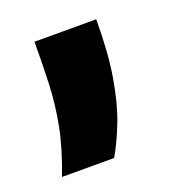

<svg xmlns="http://www.w3.org/2000/svg" viewBox="-61 -157 301 339"><g transform="rotate(-20 89.0 12.5)"><path d="M2 133Q20 86 27.5 47.5Q35 9 36.5 -29Q38 -67 38 -108H154Q154 -46 146.5 -1Q139 44 126.5 76.5Q114 109 100 133Z"/></g></svg>

Font: Bricolage Grotesque 24pt SemiBold
Style: Regular
Weight: 600
Designer: Mathieu Triay
Foundry: Atelier Triay
Version: Version 1.001;gftools[0.9.33.dev8+g029e19f]